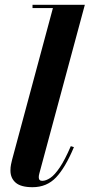

<svg xmlns="http://www.w3.org/2000/svg" viewBox="-20 -770 374 800"><path d="M288 -157Q252.5 -72 213.8 -31Q175 10 115.5 10Q67 10 45.2 -9Q23.5 -28 23.5 -59.5Q23.5 -73.5 26 -85.2Q28.5 -97 30.5 -105L200.5 -736.5H115.5V-750H333.5L144 -47.5Q141.5 -38.5 141.5 -31.5Q141.5 -16.5 156 -16.5Q171.5 -16.5 189.8 -28.8Q208 -41 229.2 -72.5Q250.5 -104 275 -161Z"/></svg>

Font: Bodoni* 16pt
Style: Bold Italic
Weight: 700
Italic angle: -13°
Version: Version 2.3